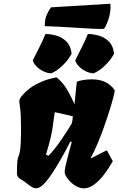

<svg xmlns="http://www.w3.org/2000/svg" viewBox="-20 -1004 638 1034"><path d="M432.1 10.3Q410.2 10.7 387 -3.2Q363.8 -17.1 346.7 -38.6Q337.4 -50.8 331.3 -63Q325.2 -75.2 332.5 -107.9Q339.4 -137.2 344.5 -157.7Q349.6 -178.2 354.7 -196.8Q359.9 -215.3 366.2 -238.8L359.4 -242.2Q346.2 -216.8 327.4 -182.1Q308.6 -147.5 287.1 -111.8Q265.6 -76.2 244.1 -46.6Q222.7 -17.1 203.6 -2Q189.5 8.8 175.8 9.8Q162.6 10.3 150.4 2.4Q138.2 -5.4 126.5 -14.6Q111.3 -27.3 91.3 -38.8Q71.3 -50.3 71.3 -68.4Q71.3 -108.4 72.8 -127.4Q74.2 -146.5 76.9 -154.5Q79.6 -162.6 82.3 -168.9Q85 -175.3 87.4 -189.2Q89.8 -203.1 91.6 -233.6Q93.3 -264.2 93.3 -321.3Q93.3 -355 91.8 -384Q90.3 -413.1 86.4 -437Q84.5 -449.2 84.2 -454.3Q84 -459.5 84 -460Q84 -471.7 99.6 -490.2Q133.8 -528.8 173.3 -549.3Q212.9 -569.8 243.9 -578.1Q274.9 -586.4 284.2 -587.4Q318.8 -560.1 341.6 -521Q364.3 -481.9 381.3 -442.9Q386.2 -486.3 388.9 -518.8Q391.6 -551.3 393.6 -563Q401.9 -568.4 425 -572.5Q448.2 -576.7 475.1 -576.7Q558.1 -576.7 598.1 -517.6Q597.7 -508.3 590.1 -478.8Q582.5 -449.2 569.3 -407.5Q556.2 -365.7 539.6 -318.8Q522.9 -272 504.2 -227.8Q485.4 -183.6 466.8 -149.9L555.2 -194.8L587.4 -135.7Q565.4 -96.7 540 -63.5Q514.6 -30.3 487.3 -10.3Q460 9.8 432.1 10.3ZM240.7 -165Q255.4 -178.7 273.9 -202.1Q292.5 -225.6 310.8 -252.4Q329.1 -279.3 344 -302.5Q358.9 -325.7 366.2 -338.4Q369.1 -352.1 369.4 -352.8Q369.6 -353.5 369.9 -356.2Q370.1 -358.9 372.6 -377.4Q345.7 -384.8 321 -389.6Q296.4 -394.5 274.9 -399.9L267.6 -347.7Q262.7 -303.2 252.2 -259.8Q241.7 -216.3 227.5 -171.9ZM483.9 -608.9Q460.4 -610.4 438.7 -621.8Q417 -633.3 402.6 -649.2Q388.2 -665 385.3 -679.7Q407.2 -723.1 422.6 -753.4Q438 -783.7 453.1 -820.8Q483.4 -820.8 514.2 -811.5Q544.9 -802.2 567.4 -779.3Q589.8 -756.3 594.2 -714.8Q575.7 -680.2 545.2 -650.9Q514.6 -621.6 483.9 -608.9ZM255.4 -608.9Q231.9 -610.4 210.2 -621.8Q188.5 -633.3 174.1 -649.2Q159.7 -665 156.7 -679.7Q178.7 -723.1 194.1 -753.4Q209.5 -783.7 224.6 -820.8Q254.9 -820.8 285.6 -811.5Q316.4 -802.2 338.9 -779.3Q361.3 -756.3 365.7 -714.8Q347.2 -680.2 316.7 -650.9Q286.1 -621.6 255.4 -608.9ZM221.2 -863.3Q221.2 -897.9 229.5 -919.2Q237.8 -940.4 254.4 -964.4L574.2 -983.9Q578.1 -954.1 568.8 -916.7Q559.6 -879.4 540.5 -848.6Q523.4 -847.2 476.8 -849.6Q430.2 -852.1 364 -856.2Q297.9 -860.4 221.2 -863.3Z"/></svg>

Font: Fruktur
Style: Italic
Weight: 400
Italic angle: -8°
Designer: Viktoriya Grabowska, Eben Sorkin
Foundry: Viktoriya Grabowska
Version: Version 1.008; ttfautohint (v1.8.4.7-5d5b)